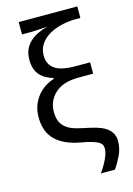

<svg xmlns="http://www.w3.org/2000/svg" viewBox="-140 -830 757 1095"><g transform="rotate(-15 238.5 -282.5)"><path d="M54 -206Q54 -244 65.5 -275Q77 -306 96.5 -330Q116 -354 141 -370.5Q166 -387 194 -395V-401Q143 -415 115.5 -447.5Q88 -480 88 -537Q88 -572 100 -598Q112 -624 132.5 -642Q153 -660 179.5 -672.5Q206 -685 236 -693Q234 -693 197 -690Q160 -687 115 -687H85V-760H431V-692H405Q362 -692 320.5 -682.5Q279 -673 246 -654Q213 -635 193 -606Q173 -577 173 -539Q173 -488 209.5 -460.5Q246 -433 336 -433H419V-366H333Q242 -366 194 -322.5Q146 -279 146 -213Q146 -175 158 -151.5Q170 -128 192.5 -113Q215 -98 247.5 -89.5Q280 -81 320 -73Q396 -57 426.5 -28.5Q457 0 457 40Q457 85 438 124.5Q419 164 397 195H314Q337 164 355 127Q373 90 373 62Q373 52 369 42.5Q365 33 352 25Q339 17 315 9.5Q291 2 251 -5Q154 -22 104 -70.5Q54 -119 54 -206Z"/></g></svg>

Font: BC Sans
Style: Regular
Weight: 400
Designer: Monotype Design Team
Province of B.C.
Foundry: Monotype Imaging Inc.
Version: Version 2.000;GOOG;noto-source:20170915:90ef993387c0